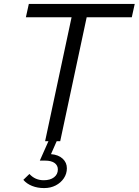

<svg xmlns="http://www.w3.org/2000/svg" viewBox="-20 -720 707 979"><path d="M210 0 345 -632H112L127 -700H667L652 -632H422L287 0H269L240 66Q278 69 299.5 89Q321 109 321 138Q321 166 305.5 189Q290 212 264 225.5Q238 239 205 239Q171 239 143.5 228Q116 217 99 197L130 167Q159 199 203 199Q236 199 255.5 184Q275 169 275 144Q275 123 258 111Q241 99 211 99H183L227 0Z"/></svg>

Font: Red Hat Mono
Style: Italic
Weight: 300
Italic angle: -12°
Monospace: yes
Designer: Pentagram, MCKL
Foundry: Pentagram, MCKL
Version: Version 1.023